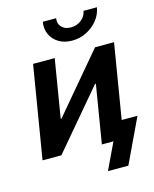

<svg xmlns="http://www.w3.org/2000/svg" viewBox="-133 -852 878 1096"><g transform="rotate(-15 306.0 -304.0)"><path d="M500 0H372.1L428.7 -343.8H423.8L132.8 0H21.5L111.8 -545.9H239.7L183.1 -202.6H188L478 -545.9H590.3ZM362.8 -616.2Q317.4 -616.2 284.4 -636Q251.5 -655.8 236.1 -689Q220.7 -722.2 227.5 -763.7H306.2Q301.3 -731.9 320.8 -711.4Q340.3 -690.9 375.5 -690.9Q410.2 -690.9 436.5 -711.4Q462.9 -731.9 468.3 -763.7H547.4Q540.5 -722.2 513.9 -689Q487.3 -655.8 447.8 -636Q408.2 -616.2 362.8 -616.2ZM366.2 156.2 440.4 0H402.8L419.9 -105.5H610.8L486.8 156.2Z"/></g></svg>

Font: Inter Semi Bold
Style: Italic
Weight: 600
Italic angle: -9.39999°
Designer: Rasmus Andersson
Foundry: rsms
Version: Version 4.000;git-3c8e0fc